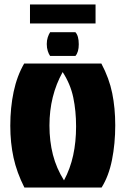

<svg xmlns="http://www.w3.org/2000/svg" viewBox="-20 -838 561 858"><path d="M89 0Q55 -67 40.5 -133.5Q26 -200 26 -276Q26 -357 41 -428Q56 -499 88 -554H433Q468 -488 481.5 -421.5Q495 -355 495 -278Q495 -196 480.5 -123.5Q466 -51 434 0ZM266 -32Q294 -84 307 -144Q320 -204 320 -273Q320 -342 307.5 -402Q295 -462 260 -516Q201 -410 201 -277Q201 -207 216.5 -146.5Q232 -86 266 -32ZM204 -588Q198 -596 193.5 -610Q189 -624 189 -641Q189 -658 193.5 -671.5Q198 -685 204 -694H317Q332 -678 332 -640Q332 -605 317 -588ZM114 -733V-818H407V-733Z"/></svg>

Font: Tac One
Style: Regular
Weight: 400
Designer: Oluseyi Olusanya, David Udoh, Eyiyemi Adegbite, Mirko Velimirović
Version: Version 1.003; ttfautohint (v1.8.4.7-5d5b)